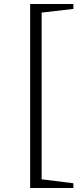

<svg xmlns="http://www.w3.org/2000/svg" viewBox="-20 -753 422 968"><path d="M132 195V-733H350V-708L151 -685L190 -733V193L151 146L350 171V195Z"/></svg>

Font: Piazzolla Thin Light
Style: Regular
Weight: 300
Version: Version 2.005